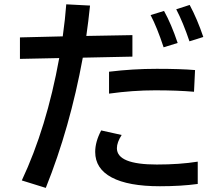

<svg xmlns="http://www.w3.org/2000/svg" viewBox="-20 -829 1040 907"><path d="M74.2 -550.8V-652.3L276.4 -657.2Q288.1 -741.2 293 -808.6L405.3 -802.7Q397.5 -726.6 387.7 -659.2L605.5 -663.1V-561.5L371.1 -556.6Q310.5 -225.6 196.3 58.6L83 23.4Q200.2 -225.6 259.8 -554.7ZM429.7 -111.3Q429.7 -159.2 458 -212.9L554.7 -191.4Q532.2 -156.2 532.2 -128.9Q532.2 -51.8 720.7 -51.8Q829.1 -51.8 914.1 -65.4V40Q835 50.8 735.4 50.8Q585.9 50.8 507.8 9.3Q429.7 -32.2 429.7 -111.3ZM495.1 -386.7V-490.2Q607.4 -503.9 720.7 -503.9Q834 -503.9 901.4 -498L896.5 -395.5Q818.4 -402.3 712.9 -402.3Q607.4 -402.3 495.1 -386.7ZM691.4 -757.8 754.9 -777.3Q789.1 -715.8 819.3 -626L752.9 -605.5Q721.7 -700.2 691.4 -757.8ZM812.5 -785.2 876 -805.7Q912.1 -738.3 940.4 -654.3L875 -633.8Q844.7 -723.6 812.5 -785.2Z"/></svg>

Font: GenEi M Gothic v2 Medium
Style: Regular
Weight: 500
Version: Version 2.0